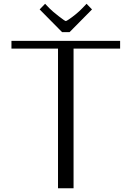

<svg xmlns="http://www.w3.org/2000/svg" viewBox="-20 -1011 707 1031"><path d="M353.5 -838.4H313.5L192.9 -960.4L222.2 -990.7L245.1 -966.8Q260.7 -950.7 294.7 -924.3Q328.6 -897.9 333.5 -897.9Q336.4 -897.9 351.1 -907.7Q365.7 -917.5 386.5 -934.3Q407.2 -951.2 421.9 -966.8L444.8 -990.7L474.1 -960.4ZM41.5 -791.5H625V-750H375V0H291.5V-750H41.5Z"/></svg>

Font: Resagnicto
Style: Regular
Weight: 500
Version: Version 0.9991